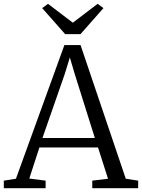

<svg xmlns="http://www.w3.org/2000/svg" viewBox="-24 -986 744 1006"><path d="M59.5 -49.5 313.5 -750H398L635 -49.5L700 -39.5V0H459.5V-39.5L542 -49.5L489.5 -213.5H182.5L129.5 -50.5L215 -39.5V0H-4V-39.5ZM473 -263 367 -600 342 -685 315 -597.5 198.5 -263ZM317.5 -807 197 -943.5 227.5 -966 357.5 -867 487.5 -966 518 -943.5 397.5 -807Z"/></svg>

Font: Merriweather 36pt Light
Style: Regular
Weight: 300
Designer: Eben Sorkin
Foundry: Eben Sorkin
Version: Version 2.100